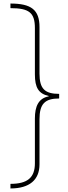

<svg xmlns="http://www.w3.org/2000/svg" viewBox="-20 -886 384 1084"><path d="M39 -866V-840C145 -840 177 -814 177 -727V-466C177 -391 198 -357 255 -344V-342C197 -331 177 -285 177 -217V36C177 117 135 152 39 152V178C147 178 203 129 203 42V-213C203 -299 233 -330 314 -330V-356C233 -356 203 -385 203 -470V-733C203 -831 156 -866 39 -866Z"/></svg>

Font: Noto Sans Malayalam UI Condensed Thin
Style: Regular
Weight: 100
Width: 3
Designer: Jelle Bosma - Monotype Design Team
Foundry: Monotype Imaging Inc.
Version: Version 2.104